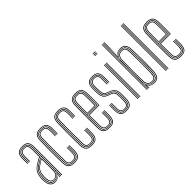

<svg xmlns="http://www.w3.org/2000/svg" viewBox="54 -1597 2400 2400"><g transform="rotate(-45 1254.0 -397.0)"><path d="M251 0V-492.5Q251 -549 229.2 -573.5Q207.5 -598 157.5 -598Q105.2 -598 82 -574.8Q58.8 -551.5 57 -498.5Q56.2 -476.8 56.8 -451.5Q57.2 -426.2 58 -402H49Q48 -427 47.6 -452Q47.2 -477 48 -498.8Q49.8 -556.2 75.2 -581.1Q100.8 -606 157.5 -606Q212.5 -606 236.2 -579.6Q260 -553.2 260 -492.5V0ZM233 0V-22.2L235 -87.8H233Q224.5 -56 199.8 -32.9Q175 -9.8 136.8 -9.8Q102 -9.8 81.9 -33.2Q61.8 -56.8 59.2 -100.2Q58.2 -116.8 57.9 -127.6Q57.5 -138.5 58.2 -150.8Q60.2 -198 76.1 -234.1Q92 -270.2 137 -299Q160 -313.5 186.9 -327.4Q213.8 -341.2 232.8 -350V-492.5Q232.8 -540.5 215.4 -561.4Q198 -582.2 157.5 -582.2Q115 -582.2 95.9 -562.6Q76.8 -543 75.2 -497.8Q74.5 -476 74.9 -450.8Q75.2 -425.5 76 -402H67.2Q66.2 -426.2 65.9 -451.8Q65.5 -477.2 66.2 -498Q67.8 -547.2 89 -568.8Q110.2 -590.2 157.5 -590.2Q202.8 -590.2 222.4 -567.5Q242 -544.8 242 -492.5V0ZM133 6.2Q90.8 6.2 67.4 -21.8Q44 -49.8 41 -99.2Q39.8 -115.5 39.6 -128.6Q39.5 -141.8 40 -151.8Q42.5 -202.5 60.8 -241.9Q79 -281.2 129.2 -313.2Q152.5 -328 172.9 -340Q193.2 -352 214.5 -362.2V-492.5Q214.5 -527.8 202.8 -547Q191 -566.2 157.5 -566.2Q123.2 -566.2 108.9 -549.6Q94.5 -533 93.5 -497Q92.8 -478 93 -455.1Q93.2 -432.2 94.2 -402H85.2Q84.2 -432.5 84 -455.4Q83.8 -478.2 84.2 -497.5Q85.8 -538 102.5 -556.1Q119.2 -574.2 157.5 -574.2Q195.5 -574.2 209.6 -553.5Q223.8 -532.8 223.8 -492.5V-356.5Q199.2 -345 176.1 -332Q153 -319 132.5 -305.8Q85.5 -275.8 68.4 -238.1Q51.2 -200.5 49 -151.2Q48.5 -137.8 48.8 -127.1Q49 -116.5 50 -99.8Q53 -52.5 74.9 -27.1Q96.8 -1.8 135 -1.8Q167.8 -1.8 191.8 -18.9Q215.8 -36 227.2 -64.2H229.2L224.8 -9.2V0H215.5V-4.5L221.8 -45H220Q207.2 -21.2 184.5 -7.5Q161.8 6.2 133 6.2ZM139.2 -17.5Q170.2 -17.5 191 -33.1Q211.8 -48.8 222.1 -71.6Q232.5 -94.5 232.5 -115.5V-341.8Q212 -332.2 187.1 -318.9Q162.2 -305.5 141 -292Q102.2 -266.8 85.6 -233.5Q69 -200.2 67 -149Q66.5 -136 67 -125.9Q67.5 -115.8 68.2 -101Q70.8 -59.5 89.5 -38.5Q108.2 -17.5 139.2 -17.5ZM140.5 -25.8Q112.2 -25.8 96.1 -45.9Q80 -66 77.5 -101.5Q75.5 -129 76.2 -148.8Q78.2 -198.5 93.9 -229.9Q109.5 -261.2 144.8 -285Q161.2 -296.2 182.4 -308.5Q203.5 -320.8 223.5 -330.5V-114.8Q223.5 -94.2 215 -73.6Q206.5 -53 188.2 -39.4Q170 -25.8 140.5 -25.8ZM141.5 -33.5Q180 -33.5 197.1 -59.6Q214.2 -85.8 214.2 -114.5V-319Q198.5 -310.5 181.9 -300.4Q165.2 -290.2 148.2 -278Q115.8 -254.8 101.4 -225.8Q87 -196.8 85.2 -148.5Q85 -137.8 85.2 -127.2Q85.5 -116.8 86.2 -102.5Q88.2 -71.2 102.4 -52.4Q116.5 -33.5 141.5 -33.5Z M474.8 6Q419.5 6 392.8 -17.8Q366 -41.5 364.5 -101.2Q363 -161.8 362.5 -229.8Q362 -297.8 362.5 -366.4Q363 -435 364.8 -497.5Q366.2 -554.2 390.9 -580.1Q415.5 -606 474.5 -606Q530.2 -606 556.6 -581.9Q583 -557.8 583.8 -498.8Q583.8 -479 583.9 -453.6Q584 -428.2 582.8 -402H573.5Q574.8 -426.2 574.8 -451.6Q574.8 -477 574.5 -498.5Q573.8 -552.2 550.6 -575.1Q527.5 -598 474.5 -598Q419.5 -598 397.4 -573.9Q375.2 -549.8 373.8 -497Q371.2 -402.8 371.2 -298.4Q371.2 -194 373.5 -101.8Q375 -46.8 399.1 -24.4Q423.2 -2 474.8 -2Q527 -2 549.8 -24.6Q572.5 -47.2 574.5 -101.5Q575.2 -122.5 575.1 -145.4Q575 -168.2 573.5 -199.2H582.8Q583.8 -173.8 584.1 -150.2Q584.5 -126.8 583.8 -101.2Q581.5 -44 556.9 -19Q532.2 6 474.8 6ZM474.8 -9.8Q426.8 -9.8 405.4 -30.9Q384 -52 382.8 -102Q381.2 -165.5 380.8 -234.9Q380.2 -304.2 380.8 -371.6Q381.2 -439 382.8 -496.5Q384 -550 406 -570.1Q428 -590.2 474.5 -590.2Q522.8 -590.2 543.8 -569.4Q564.8 -548.5 565.5 -498Q565.5 -479.5 565.6 -454.9Q565.8 -430.2 564.5 -402H555.2Q556.8 -431 556.6 -456.1Q556.5 -481.2 556.2 -498Q556 -545.2 537 -563.8Q518 -582.2 474.5 -582.2Q431.8 -582.2 412.4 -563.8Q393 -545.2 391.8 -496Q390.5 -444.5 389.8 -378Q389 -311.5 389.4 -240.2Q389.8 -169 391.5 -103.8Q392.5 -55.8 411.6 -36.8Q430.8 -17.8 474.8 -17.8Q518.5 -17.8 536.6 -36.5Q554.8 -55.2 556.2 -102Q557 -122 556.9 -145.2Q556.8 -168.5 555.2 -199.2H564.5Q566 -166 566.1 -143.8Q566.2 -121.5 565.5 -102Q563.2 -51.5 543.2 -30.6Q523.2 -9.8 474.8 -9.8ZM474.8 -25.8Q435.5 -25.8 418.6 -42.6Q401.8 -59.5 400.8 -104Q398.5 -194.2 398.6 -298.4Q398.8 -402.5 401 -495.8Q402 -540.2 418.5 -557.2Q435 -574.2 474.5 -574.2Q514 -574.2 530.5 -557.4Q547 -540.5 547.2 -497.5Q547.5 -477 547.5 -453.9Q547.5 -430.8 546.2 -402H537.2Q538.5 -431.8 538.4 -455Q538.2 -478.2 538.2 -497.2Q537.8 -535.5 524.2 -550.9Q510.8 -566.2 474.5 -566.2Q439 -566.2 424.9 -551Q410.8 -535.8 410 -495.5Q408 -411.2 407.8 -309.5Q407.5 -207.8 410 -103.8Q410.8 -64.8 424.6 -49.2Q438.5 -33.8 474.8 -33.8Q510.5 -33.8 523.8 -49.1Q537 -64.5 538.2 -103.2Q538.8 -124.2 538.8 -146.4Q538.8 -168.5 537.2 -199.2H546.2Q547.8 -168 547.9 -144.9Q548 -121.8 547.2 -102.8Q545.8 -59.5 529.9 -42.6Q514 -25.8 474.8 -25.8Z M784.2 6Q729 6 702.2 -17.8Q675.5 -41.5 674 -101.2Q672.5 -161.8 672 -229.8Q671.5 -297.8 672 -366.4Q672.5 -435 674.2 -497.5Q675.8 -554.2 700.4 -580.1Q725 -606 784 -606Q839.8 -606 866.1 -581.9Q892.5 -557.8 893.2 -498.8Q893.2 -479 893.4 -453.6Q893.5 -428.2 892.2 -402H883Q884.2 -426.2 884.2 -451.6Q884.2 -477 884 -498.5Q883.2 -552.2 860.1 -575.1Q837 -598 784 -598Q729 -598 706.9 -573.9Q684.8 -549.8 683.2 -497Q680.8 -402.8 680.8 -298.4Q680.8 -194 683 -101.8Q684.5 -46.8 708.6 -24.4Q732.8 -2 784.2 -2Q836.5 -2 859.2 -24.6Q882 -47.2 884 -101.5Q884.8 -122.5 884.6 -145.4Q884.5 -168.2 883 -199.2H892.2Q893.2 -173.8 893.6 -150.2Q894 -126.8 893.2 -101.2Q891 -44 866.4 -19Q841.8 6 784.2 6ZM784.2 -9.8Q736.2 -9.8 714.9 -30.9Q693.5 -52 692.2 -102Q690.8 -165.5 690.2 -234.9Q689.8 -304.2 690.2 -371.6Q690.8 -439 692.2 -496.5Q693.5 -550 715.5 -570.1Q737.5 -590.2 784 -590.2Q832.2 -590.2 853.2 -569.4Q874.2 -548.5 875 -498Q875 -479.5 875.1 -454.9Q875.2 -430.2 874 -402H864.8Q866.2 -431 866.1 -456.1Q866 -481.2 865.8 -498Q865.5 -545.2 846.5 -563.8Q827.5 -582.2 784 -582.2Q741.2 -582.2 721.9 -563.8Q702.5 -545.2 701.2 -496Q700 -444.5 699.2 -378Q698.5 -311.5 698.9 -240.2Q699.2 -169 701 -103.8Q702 -55.8 721.1 -36.8Q740.2 -17.8 784.2 -17.8Q828 -17.8 846.1 -36.5Q864.2 -55.2 865.8 -102Q866.5 -122 866.4 -145.2Q866.2 -168.5 864.8 -199.2H874Q875.5 -166 875.6 -143.8Q875.8 -121.5 875 -102Q872.8 -51.5 852.8 -30.6Q832.8 -9.8 784.2 -9.8ZM784.2 -25.8Q745 -25.8 728.1 -42.6Q711.2 -59.5 710.2 -104Q708 -194.2 708.1 -298.4Q708.2 -402.5 710.5 -495.8Q711.5 -540.2 728 -557.2Q744.5 -574.2 784 -574.2Q823.5 -574.2 840 -557.4Q856.5 -540.5 856.8 -497.5Q857 -477 857 -453.9Q857 -430.8 855.8 -402H846.8Q848 -431.8 847.9 -455Q847.8 -478.2 847.8 -497.2Q847.2 -535.5 833.8 -550.9Q820.2 -566.2 784 -566.2Q748.5 -566.2 734.4 -551Q720.2 -535.8 719.5 -495.5Q717.5 -411.2 717.2 -309.5Q717 -207.8 719.5 -103.8Q720.2 -64.8 734.1 -49.2Q748 -33.8 784.2 -33.8Q820 -33.8 833.2 -49.1Q846.5 -64.5 847.8 -103.2Q848.2 -124.2 848.2 -146.4Q848.2 -168.5 846.8 -199.2H855.8Q857.2 -168 857.4 -144.9Q857.5 -121.8 856.8 -102.8Q855.2 -59.5 839.4 -42.6Q823.5 -25.8 784.2 -25.8Z M1095.5 6Q1038.5 6 1011.8 -18Q985 -42 983.5 -101.2Q982 -161.8 981.5 -229.8Q981 -297.8 981.5 -366.4Q982 -435 983.8 -497.5Q985.2 -554 1010.5 -580Q1035.8 -606 1095 -606Q1148.2 -606 1174.1 -582Q1200 -558 1202.5 -498.8Q1203.5 -472.5 1204 -414.9Q1204.5 -357.2 1201.8 -285.2H1026.8Q1026.8 -234.5 1027.4 -191.2Q1028 -148 1029 -103.8Q1029.8 -64.5 1044 -49.1Q1058.2 -33.8 1095.5 -33.8Q1129.5 -33.8 1142.5 -47.9Q1155.5 -62 1157.2 -103.5Q1158 -120.8 1157.8 -145.9Q1157.5 -171 1156.2 -199.2H1165.2Q1166.5 -170 1166.8 -145.6Q1167 -121.2 1166.2 -103Q1164.2 -58 1148.9 -41.9Q1133.5 -25.8 1095.5 -25.8Q1054 -25.8 1037.4 -42.9Q1020.8 -60 1019.8 -103Q1018.8 -141.8 1018.2 -193.8Q1017.8 -245.8 1017.8 -293.2H1193Q1195.5 -363 1195 -417.9Q1194.5 -472.8 1193.5 -498.8Q1191.2 -556.2 1166.2 -577.1Q1141.2 -598 1095 -598Q1039.2 -598 1016.8 -573.5Q994.2 -549 992.8 -497Q990.2 -403 990.2 -298.2Q990.2 -193.5 992.5 -101.8Q994 -46.2 1018.2 -24.1Q1042.5 -2 1095.5 -2Q1147 -2 1169 -24Q1191 -46 1193.5 -101.8Q1194.2 -118.5 1194.1 -144.8Q1194 -171 1192.5 -199.2H1201.8Q1202.8 -173.8 1203.1 -147.5Q1203.5 -121.2 1202.8 -101.2Q1200 -42.5 1175.9 -18.2Q1151.8 6 1095.5 6ZM1095.5 -9.8Q1045.5 -9.8 1024.2 -30.5Q1003 -51.2 1001.8 -102Q1000 -165.5 999.5 -234.9Q999 -304.2 999.6 -371.6Q1000.2 -439 1001.8 -496.2Q1003 -548.5 1025.1 -569.4Q1047.2 -590.2 1095 -590.2Q1138.8 -590.2 1160.5 -570.4Q1182.2 -550.5 1184.5 -497.8Q1185.2 -477 1185.9 -424Q1186.5 -371 1184 -301.2H1008.5Q1008.5 -244 1009 -199.4Q1009.5 -154.8 1010.5 -102.8Q1011.2 -56.2 1029.8 -37Q1048.2 -17.8 1095.5 -17.8Q1138.5 -17.8 1155.8 -36Q1173 -54.2 1175.2 -102.5Q1176 -120 1175.9 -145.1Q1175.8 -170.2 1174.2 -199.2H1183.5Q1186.2 -143.8 1184.5 -102.2Q1182 -49.8 1162.5 -29.8Q1143 -9.8 1095.5 -9.8ZM1008.5 -309H1175.2Q1177.2 -370 1176.8 -423Q1176.2 -476 1175.2 -497.2Q1173.2 -545 1154.6 -563.6Q1136 -582.2 1095 -582.2Q1051.5 -582.2 1031.8 -563.4Q1012 -544.5 1010.8 -496Q1009.8 -459.8 1009.2 -410.1Q1008.8 -360.5 1008.5 -309ZM1017.8 -317Q1017.8 -358.8 1018.2 -403.1Q1018.8 -447.5 1020 -495.8Q1021 -539.5 1038 -556.9Q1055 -574.2 1095 -574.2Q1131.8 -574.2 1148.1 -557.6Q1164.5 -541 1166.2 -497Q1167 -477.8 1167.6 -429.9Q1168.2 -382 1166 -317ZM1027 -325H1157.2Q1159 -383 1158.5 -430.6Q1158 -478.2 1157.2 -496.8Q1155.5 -537 1141.2 -551.6Q1127 -566.2 1095 -566.2Q1059 -566.2 1044.4 -550.8Q1029.8 -535.2 1029 -495.5Q1028 -455 1027.5 -414.5Q1027 -374 1027 -325Z M1391.2 -25.8Q1356.5 -25.8 1339.9 -43Q1323.2 -60.2 1322.5 -102.8Q1322 -122.8 1321.6 -147.5Q1321.2 -172.2 1322.8 -199.2H1331.2Q1330.2 -176.2 1330.4 -151.2Q1330.5 -126.2 1331 -103.2Q1331.8 -66 1345.9 -49.9Q1360 -33.8 1391.2 -33.8Q1425.8 -33.8 1439.2 -50.9Q1452.8 -68 1454.5 -101.5Q1455.8 -123 1455.5 -141Q1455.2 -159 1455.2 -181.5Q1455.2 -230 1442.5 -250Q1429.8 -270 1403.8 -279.2L1369.8 -291.5Q1341 -301.8 1323.4 -316.4Q1305.8 -331 1297.2 -358.2Q1288.8 -385.5 1287.5 -433.8Q1286.8 -455 1287 -469.8Q1287.2 -484.5 1287.5 -497.2Q1288.8 -554.5 1312.6 -580.2Q1336.5 -606 1392.8 -606Q1446 -606 1470 -581.2Q1494 -556.5 1495.5 -498.8Q1496 -479.2 1496.2 -453.5Q1496.5 -427.8 1495.2 -402H1486.8Q1487.8 -428.2 1487.6 -452.6Q1487.5 -477 1487 -498.2Q1485.5 -551.5 1463.6 -574.8Q1441.8 -598 1392.8 -598Q1341 -598 1319.2 -574Q1297.5 -550 1296.2 -497.2Q1296 -478.2 1295.9 -465.8Q1295.8 -453.2 1296.2 -433.8Q1298 -387.2 1305.5 -361.6Q1313 -336 1329.1 -322.5Q1345.2 -309 1372.5 -299.2L1406.2 -287Q1438.8 -275.2 1451.5 -252.2Q1464.2 -229.2 1464.2 -181.5Q1464.2 -161.8 1464.4 -142.5Q1464.5 -123.2 1463.5 -101.2Q1461.5 -62.5 1445.5 -44.1Q1429.5 -25.8 1391.2 -25.8ZM1391.2 -9.8Q1345 -9.8 1325.8 -32Q1306.5 -54.2 1305.5 -102Q1305 -125.2 1304.6 -148Q1304.2 -170.8 1305.5 -199.2H1314.2Q1312.8 -169.5 1313.1 -144.9Q1313.5 -120.2 1314 -102.2Q1315 -57 1332.9 -37.4Q1350.8 -17.8 1391.2 -17.8Q1435.2 -17.8 1452.8 -38.5Q1470.2 -59.2 1472.2 -101Q1473.2 -122.8 1473.1 -140.6Q1473 -158.5 1473 -181.5Q1473 -235.2 1457.2 -259.1Q1441.5 -283 1409 -294.8L1375.5 -306.8Q1349.8 -316.2 1335 -328.5Q1320.2 -340.8 1313.6 -364.9Q1307 -389 1305.2 -434Q1304.5 -454 1304.6 -466.8Q1304.8 -479.5 1305.2 -497Q1306.5 -545.8 1326 -568Q1345.5 -590.2 1392.8 -590.2Q1437.8 -590.2 1457.4 -568.9Q1477 -547.5 1478.2 -498Q1478.8 -477.2 1479 -455Q1479.2 -432.8 1478.2 -402H1469.5Q1470.8 -435 1470.4 -457.5Q1470 -480 1469.8 -498Q1468.8 -543.2 1450.8 -562.8Q1432.8 -582.2 1392.8 -582.2Q1350.8 -582.2 1333 -562Q1315.2 -541.8 1314.2 -497Q1313.8 -478.8 1313.6 -466.4Q1313.5 -454 1314.2 -434Q1315.8 -388.8 1322.2 -366.1Q1328.8 -343.5 1342.2 -333.1Q1355.8 -322.8 1378 -314.5L1411.5 -302.2Q1447 -289.5 1464.5 -264Q1482 -238.5 1482 -181.5Q1482 -158.5 1482.1 -140.4Q1482.2 -122.2 1481.2 -100.8Q1478.8 -54.2 1459.1 -32Q1439.5 -9.8 1391.2 -9.8ZM1391.2 6Q1337.8 6 1313.8 -18.8Q1289.8 -43.5 1288.2 -101.2Q1287.8 -125.2 1287.5 -149.1Q1287.2 -173 1288.5 -199.2H1297Q1296 -173 1296.1 -148Q1296.2 -123 1296.8 -101.8Q1298 -48.2 1320 -25.1Q1342 -2 1391.2 -2Q1443.2 -2 1465.5 -25.5Q1487.8 -49 1490.2 -100.5Q1491.2 -122.2 1491.1 -140.5Q1491 -158.8 1491 -181.5Q1491 -239.5 1472.5 -267.5Q1454 -295.5 1414 -310.2L1381 -322.5Q1360 -330 1348 -339.5Q1336 -349 1330.4 -370.1Q1324.8 -391.2 1323 -434.2Q1322.5 -450 1322.4 -464.2Q1322.2 -478.5 1323 -496.8Q1324.8 -538.2 1340.6 -556.2Q1356.5 -574.2 1392.8 -574.2Q1428.5 -574.2 1444.4 -556.5Q1460.2 -538.8 1461.2 -497.5Q1461.5 -480.2 1461.9 -456.5Q1462.2 -432.8 1461 -402H1452.5Q1453.8 -431 1453.4 -454.5Q1453 -478 1452.8 -497Q1452 -535 1437.6 -550.6Q1423.2 -566.2 1392.8 -566.2Q1361.2 -566.2 1347.2 -550.1Q1333.2 -534 1332 -496.8Q1331.5 -478.8 1331.4 -466.1Q1331.2 -453.5 1332 -434.2Q1333.5 -395.8 1338.1 -376Q1342.8 -356.2 1353.4 -346.9Q1364 -337.5 1383.8 -330L1416.2 -318Q1455.2 -303.5 1477.5 -275.2Q1499.8 -247 1499.8 -181.5Q1499.8 -159 1499.9 -140.5Q1500 -122 1499 -100.2Q1496.5 -46.2 1473 -20.1Q1449.5 6 1391.2 6Z M1597 -791.8V-800H1642.5V-791.8ZM1597 -775V-783.2H1642.5V-775ZM1597 -758.5V-766.8H1642.5V-758.5ZM1633.2 0V-600H1642.5V0ZM1597 0V-600H1606V0ZM1615 0V-600H1624.2V0Z M1757.8 0V-800H1766.8V0ZM1775.8 0V-800H1785V-607.5L1783.5 -502H1785.8Q1791.5 -543.2 1816.9 -566.8Q1842.2 -590.2 1881.8 -590Q1927.5 -589.5 1945.9 -563.9Q1964.2 -538.2 1966.2 -492.2Q1969.8 -394.8 1969.9 -299.8Q1970 -204.8 1966.2 -107.5Q1964.2 -60.5 1945.8 -35.1Q1927.2 -9.8 1883.5 -9.8Q1841.5 -9.8 1815.1 -34.4Q1788.8 -59 1785 -100.2H1782.8L1785 0ZM1886.8 6.2Q1858 6.2 1834.5 -5.8Q1811 -17.8 1799.2 -38.5H1797.5L1801 -5.8L1801.2 0H1792.2L1788 -65.5H1790.2Q1798.5 -38.2 1824 -20Q1849.5 -1.8 1885.2 -1.8Q1934.5 -1.8 1953.8 -30Q1973 -58.2 1975 -107.2Q1978.8 -206 1979 -297.4Q1979.2 -388.8 1975 -492.5Q1973 -538.5 1954.5 -568.1Q1936 -597.8 1884.5 -597.8Q1852.8 -597.8 1827.8 -582.8Q1802.8 -567.8 1792 -536.5H1789.2L1793.5 -661.2V-800H1803V-706L1796.2 -558.5H1798.5Q1811.2 -582.2 1835.4 -594Q1859.5 -605.8 1886.8 -605.8Q1939 -605.8 1960.5 -576Q1982 -546.2 1984 -492.2Q1988 -390.2 1988.1 -295.8Q1988.2 -201.2 1984 -107Q1981.5 -50.8 1959.2 -22.2Q1937 6.2 1886.8 6.2ZM1880 -17.5Q1920.8 -17.5 1938.2 -40.4Q1955.8 -63.2 1957.2 -108.5Q1960.5 -206 1960.5 -298.2Q1960.5 -390.5 1957 -494Q1955.5 -537.8 1937.5 -559.9Q1919.5 -582 1880.5 -582Q1833.2 -582 1811.4 -553.2Q1789.5 -524.5 1788.5 -491.8Q1785 -392.8 1785.1 -301.6Q1785.2 -210.5 1788.2 -109.5Q1789.2 -76.2 1811.1 -46.9Q1833 -17.5 1880 -17.5ZM1878.2 -25.8Q1835.2 -25.8 1816.6 -51.8Q1798 -77.8 1796.8 -110Q1794 -201.2 1793.9 -298Q1793.8 -394.8 1796.8 -490.8Q1798 -522 1817 -548.1Q1836 -574.2 1879 -574.2Q1915.8 -574.2 1931.2 -553.2Q1946.8 -532.2 1948 -492.2Q1951.2 -393.2 1951.2 -300.9Q1951.2 -208.5 1948 -107.8Q1947 -67.2 1931 -46.5Q1915 -25.8 1878.2 -25.8ZM1878 -33.8Q1910.8 -33.8 1924.4 -52.9Q1938 -72 1939 -108Q1942.2 -207 1942.2 -297.4Q1942.2 -387.8 1939 -492Q1937.8 -527.5 1924.6 -546.9Q1911.5 -566.2 1878.8 -566.2Q1841.2 -566.2 1824.1 -543.1Q1807 -520 1806 -490.5Q1799.8 -301.5 1806 -110Q1806.8 -82.2 1822.9 -58Q1839 -33.8 1878 -33.8Z M2129.2 0V-800H2138.5V0ZM2093 0V-800H2102V0ZM2111 0V-800H2120.2V0Z M2357.5 6Q2300.5 6 2273.8 -18Q2247 -42 2245.5 -101.2Q2244 -161.8 2243.5 -229.8Q2243 -297.8 2243.5 -366.4Q2244 -435 2245.8 -497.5Q2247.2 -554 2272.5 -580Q2297.8 -606 2357 -606Q2410.2 -606 2436.1 -582Q2462 -558 2464.5 -498.8Q2465.5 -472.5 2466 -414.9Q2466.5 -357.2 2463.8 -285.2H2288.8Q2288.8 -234.5 2289.4 -191.2Q2290 -148 2291 -103.8Q2291.8 -64.5 2306 -49.1Q2320.2 -33.8 2357.5 -33.8Q2391.5 -33.8 2404.5 -47.9Q2417.5 -62 2419.2 -103.5Q2420 -120.8 2419.8 -145.9Q2419.5 -171 2418.2 -199.2H2427.2Q2428.5 -170 2428.8 -145.6Q2429 -121.2 2428.2 -103Q2426.2 -58 2410.9 -41.9Q2395.5 -25.8 2357.5 -25.8Q2316 -25.8 2299.4 -42.9Q2282.8 -60 2281.8 -103Q2280.8 -141.8 2280.2 -193.8Q2279.8 -245.8 2279.8 -293.2H2455Q2457.5 -363 2457 -417.9Q2456.5 -472.8 2455.5 -498.8Q2453.2 -556.2 2428.2 -577.1Q2403.2 -598 2357 -598Q2301.2 -598 2278.8 -573.5Q2256.2 -549 2254.8 -497Q2252.2 -403 2252.2 -298.2Q2252.2 -193.5 2254.5 -101.8Q2256 -46.2 2280.2 -24.1Q2304.5 -2 2357.5 -2Q2409 -2 2431 -24Q2453 -46 2455.5 -101.8Q2456.2 -118.5 2456.1 -144.8Q2456 -171 2454.5 -199.2H2463.8Q2464.8 -173.8 2465.1 -147.5Q2465.5 -121.2 2464.8 -101.2Q2462 -42.5 2437.9 -18.2Q2413.8 6 2357.5 6ZM2357.5 -9.8Q2307.5 -9.8 2286.2 -30.5Q2265 -51.2 2263.8 -102Q2262 -165.5 2261.5 -234.9Q2261 -304.2 2261.6 -371.6Q2262.2 -439 2263.8 -496.2Q2265 -548.5 2287.1 -569.4Q2309.2 -590.2 2357 -590.2Q2400.8 -590.2 2422.5 -570.4Q2444.2 -550.5 2446.5 -497.8Q2447.2 -477 2447.9 -424Q2448.5 -371 2446 -301.2H2270.5Q2270.5 -244 2271 -199.4Q2271.5 -154.8 2272.5 -102.8Q2273.2 -56.2 2291.8 -37Q2310.2 -17.8 2357.5 -17.8Q2400.5 -17.8 2417.8 -36Q2435 -54.2 2437.2 -102.5Q2438 -120 2437.9 -145.1Q2437.8 -170.2 2436.2 -199.2H2445.5Q2448.2 -143.8 2446.5 -102.2Q2444 -49.8 2424.5 -29.8Q2405 -9.8 2357.5 -9.8ZM2270.5 -309H2437.2Q2439.2 -370 2438.8 -423Q2438.2 -476 2437.2 -497.2Q2435.2 -545 2416.6 -563.6Q2398 -582.2 2357 -582.2Q2313.5 -582.2 2293.8 -563.4Q2274 -544.5 2272.8 -496Q2271.8 -459.8 2271.2 -410.1Q2270.8 -360.5 2270.5 -309ZM2279.8 -317Q2279.8 -358.8 2280.2 -403.1Q2280.8 -447.5 2282 -495.8Q2283 -539.5 2300 -556.9Q2317 -574.2 2357 -574.2Q2393.8 -574.2 2410.1 -557.6Q2426.5 -541 2428.2 -497Q2429 -477.8 2429.6 -429.9Q2430.2 -382 2428 -317ZM2289 -325H2419.2Q2421 -383 2420.5 -430.6Q2420 -478.2 2419.2 -496.8Q2417.5 -537 2403.2 -551.6Q2389 -566.2 2357 -566.2Q2321 -566.2 2306.4 -550.8Q2291.8 -535.2 2291 -495.5Q2290 -455 2289.5 -414.5Q2289 -374 2289 -325Z"/></g></svg>

Font: Big Shoulders Inline Display Light
Style: Regular
Weight: 300
Designer: Patric King
Foundry: XO Type Co
Version: Version 1.000